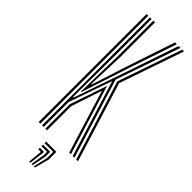

<svg xmlns="http://www.w3.org/2000/svg" viewBox="-323 -812 1006 1006"><g transform="rotate(45 180.5 -309.0)"><path d="M88.8 0V-800H101V-528L98.8 -220H103L208 -524.8L301.2 -800H315L192 -442.2L329.2 0H316.2L185 -424L101 -185V0ZM113.5 0V-181.2L183.8 -387L303.2 0H290.5L182.8 -350L125.8 -178.8V0ZM64 0V-800H76.5V0ZM342.2 0 205 -442 328 -800H341.2L218.2 -441.8L355.2 0ZM107.5 -269.8 113.5 -535.5V-800H125.8V-544.8L118.2 -335.8H121.8L189.5 -546L274.5 -800H288L199 -536.2L111.5 -269.8ZM210.5 181.8 228.8 102.8V56.5H164V45H240.2V102.8L219.2 181.8ZM175.5 181.8 182.8 102.8H164V91.2H194.2V102.8L184.2 181.8ZM193 181.8 205.8 102.8V79.5H164V68H217.2V102.8L201.8 181.8Z"/></g></svg>

Font: Big Shoulders Inline Text Thin Light
Style: Regular
Weight: 300
Version: Version 2.002